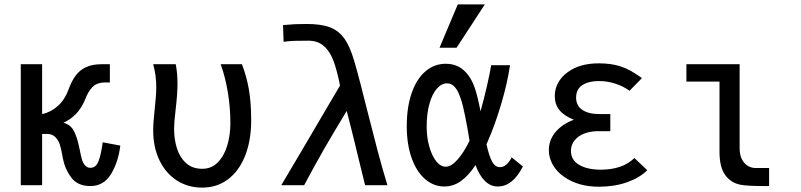

<svg xmlns="http://www.w3.org/2000/svg" viewBox="-20 -842 3640 873"><path d="M265.5 -123.5 263.5 -135Q258.5 -163.5 252.5 -183Q246.5 -202.5 232.5 -217.8Q218.5 -233 195 -233H171.5V0H74.5V-550H171.5V-323Q211.5 -332 243 -360.2Q274.5 -388.5 291 -433.5Q305 -472.5 323.5 -497.8Q342 -523 370.8 -536.5Q399.5 -550 442 -550H479.5V-467H457Q420.5 -467 400.2 -446Q380 -425 366.5 -388.5Q336 -314.5 268.5 -284Q295.5 -276.5 309.2 -257.5Q323 -238.5 334.5 -196.5Q337 -187.5 342.5 -161.5Q347.5 -135 352.2 -118.2Q357 -101.5 366.5 -90.2Q376 -79 391.5 -79Q416.5 -79 428.2 -110Q440 -141 447 -195L527 -180Q518 -105 484.8 -50.5Q451.5 4 390.5 4Q332.5 4 303.5 -35.5Q274.5 -75 265.5 -123.5Z M676.5 -250Q676.5 -272 678.8 -297.5Q681 -323 683.5 -347Q686 -371.5 688.2 -397Q690.5 -422.5 690.5 -445Q690.5 -500.5 676.5 -550H779Q787 -510 787 -461Q787 -413.5 778 -338.5Q771.5 -283 771.5 -258Q771.5 -209 784.5 -167.5Q797.5 -126 826.2 -100.2Q855 -74.5 899.5 -74.5Q943 -74.5 972 -105.5Q1001 -136.5 1014.2 -183.5Q1027.5 -230.5 1027.5 -280Q1027.5 -351.5 1016.2 -420.8Q1005 -490 983.5 -550H1080Q1101.5 -494.5 1111.8 -434.5Q1122 -374.5 1122 -300V-284Q1120.5 -197 1093 -130Q1065.5 -63 1015.8 -26Q966 11 899 11Q835 11 784.5 -21.2Q734 -53.5 705.2 -112.8Q676.5 -172 676.5 -250Z M1446.5 -318 1526 -453Q1512.5 -522.5 1496 -566Q1479.5 -609.5 1452 -633.2Q1424.5 -657 1382 -657Q1338.5 -657 1316.2 -656.2Q1294 -655.5 1269.5 -652L1267 -728Q1299.5 -731 1321.2 -732Q1343 -733 1374 -733Q1439.5 -733 1479.2 -718.2Q1519 -703.5 1545 -667.8Q1571 -632 1590.5 -565Q1604 -519 1619.5 -459.2Q1635 -399.5 1649.5 -341Q1676.5 -233.5 1696.8 -157.2Q1717 -81 1741.5 0H1640L1613.5 -108Q1577.5 -258 1556.5 -337.5Q1499.5 -244 1455.2 -167.2Q1411 -90.5 1363 0H1259Q1376 -197 1446.5 -318Z M1829.5 -268.5Q1829.5 -354.5 1851.8 -418.8Q1874 -483 1914.2 -517.5Q1954.5 -552 2006.5 -552Q2056 -552 2089 -522.2Q2122 -492.5 2139.5 -440Q2151 -406.5 2165 -336Q2180 -389.5 2193.8 -449.5Q2207.5 -509.5 2213.5 -545.5H2299Q2286.5 -461.5 2258.5 -367.8Q2230.5 -274 2199 -202L2192 -186Q2203.5 -133.5 2217.2 -107.8Q2231 -82 2253.5 -82Q2269 -82 2282.5 -93.8Q2296 -105.5 2306.5 -126.5L2357.5 -85Q2311 6 2243.5 6Q2210.5 6 2185 -19Q2159.5 -44 2142 -91.5Q2112.5 -46 2077.5 -20Q2042.5 6 2000 6Q1952 6 1913 -27.5Q1874 -61 1851.8 -123.2Q1829.5 -185.5 1829.5 -268.5ZM1978.5 -625 2061.5 -822H2184.5L2056 -625ZM2006.5 -84Q2032 -84 2060.8 -116.8Q2089.5 -149.5 2115 -202Q2105.5 -261 2095 -313.2Q2084.5 -365.5 2077 -387Q2065.5 -425 2050 -444Q2034.5 -463 2012.5 -463Q1987.5 -463 1966.2 -438.8Q1945 -414.5 1932.5 -369.8Q1920 -325 1920 -266Q1920 -218 1931.8 -176Q1943.5 -134 1963.2 -109Q1983 -84 2006.5 -84Z M2543.5 -39Q2510.5 -62 2493 -93.8Q2475.5 -125.5 2475.5 -159Q2475.5 -205.5 2506 -241.8Q2536.5 -278 2589 -297.5Q2544.5 -315.5 2523.5 -341.5Q2502.5 -367.5 2502.5 -405.5Q2502.5 -438 2518 -466Q2533.5 -494 2561.5 -514Q2615.5 -554 2703 -554Q2758 -554 2800.5 -540.5Q2824 -533 2846 -521Q2868 -509 2899 -487L2842.5 -429.5Q2812 -451 2776.2 -462.2Q2740.5 -473.5 2703 -473.5Q2656.5 -473.5 2628 -455Q2599.5 -436.5 2599.5 -398Q2599.5 -361.5 2627.5 -342.5Q2655.5 -323.5 2704 -323.5H2755V-245.5H2698Q2665 -245.5 2637.2 -235Q2609.5 -224.5 2592.8 -204Q2576 -183.5 2576 -156Q2576 -114.5 2613.2 -92.5Q2650.5 -70.5 2712 -70.5Q2810 -70.5 2864.5 -123.5L2923 -68Q2888.5 -33.5 2830.8 -13.2Q2773 7 2703.5 7Q2608 7 2543.5 -39Z M3251.5 -151.5V-471H3101V-550H3343V-168.5Q3343 -137.5 3353.5 -117.5Q3364 -97.5 3380 -88Q3396 -78.5 3414 -78H3477V4H3456.5Q3378.5 4 3347 -2Q3303 -10.5 3277.2 -46.5Q3251.5 -82.5 3251.5 -151.5Z"/></svg>

Font: JuliaMono Medium
Style: Regular
Weight: 500
Monospace: yes
Designer: cormullion
Foundry: corm
Version: Version 0.054; ttfautohint (v1.8.4)